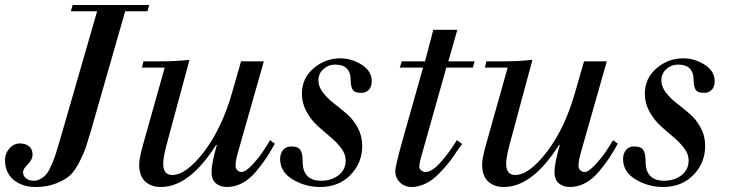

<svg xmlns="http://www.w3.org/2000/svg" viewBox="-54 -735 2925 767"><path d="M334 -690H229L236 -715H542L535 -690H446L314 -229Q313 -226 312 -221Q297 -171 289 -147Q281 -123 262.5 -86.5Q244 -50 223.5 -32.5Q203 -15 168 -1.5Q133 12 88 12Q35 12 0.5 -16.5Q-34 -45 -34 -96Q-34 -122 -16.5 -142Q1 -162 26 -162Q48 -162 62 -150.5Q76 -139 76 -118Q76 -97 57 -78.5Q38 -60 38 -47Q38 -33 49.5 -23Q61 -13 81 -13Q97 -13 111 -22Q125 -31 134 -43Q143 -55 153.5 -80Q164 -105 169.5 -122.5Q175 -140 185 -174Z M1000 -490 896 -124Q887 -92 887 -73Q887 -62 894 -55Q901 -48 911 -48Q927 -48 953 -76Q979 -104 995.5 -128.5Q1012 -153 1025 -175L1044 -161Q1025 -127 1009.5 -103.5Q994 -80 969 -50Q944 -20 914.5 -4Q885 12 853 12Q825 12 808 -3Q791 -18 791 -47Q791 -82 812 -155L810 -157Q703 12 589 12Q549 12 525.5 -10.5Q502 -33 502 -78Q502 -101 516 -152L604 -465H513L519 -490H591Q648 -490 703 -496L611 -155Q598 -105 598 -81Q598 -36 634 -36Q690 -36 761.5 -129.5Q833 -223 874 -368L909 -490Z M1152 -361Q1152 -422 1198.5 -462Q1245 -502 1306 -502Q1351 -502 1391 -476.5Q1431 -451 1431 -411Q1431 -388 1419 -376Q1407 -364 1389 -364Q1362 -364 1354.5 -377.5Q1347 -391 1347 -414Q1347 -477 1285 -477Q1258 -477 1238 -459Q1218 -441 1218 -414Q1218 -389 1236 -365.5Q1254 -342 1280 -322Q1306 -302 1331.5 -280Q1357 -258 1375 -225Q1393 -192 1393 -153Q1393 -84 1346 -36Q1299 12 1225 12Q1166 12 1115.5 -18Q1065 -48 1065 -100Q1065 -121 1076.5 -135.5Q1088 -150 1110 -150Q1136 -150 1145.5 -136.5Q1155 -123 1155 -90Q1155 -13 1229 -13Q1270 -13 1298.5 -35Q1327 -57 1327 -95Q1327 -119 1309 -143Q1291 -167 1265 -188.5Q1239 -210 1213.5 -233.5Q1188 -257 1170 -290Q1152 -323 1152 -361Z M1636 -465H1543L1551 -490H1644L1677 -616H1773L1737 -490H1842L1835 -465H1729L1627 -103Q1621 -81 1621 -70Q1621 -61 1628.5 -54.5Q1636 -48 1646 -48Q1672 -48 1706.5 -87Q1741 -126 1771 -175L1792 -160Q1777 -140 1762 -117Q1747 -94 1727 -71Q1707 -48 1687 -29.5Q1667 -11 1641.5 0.5Q1616 12 1590 12Q1562 12 1543.5 -6.5Q1525 -25 1525 -51Q1525 -71 1555 -178Z M2370 -490 2266 -124Q2257 -92 2257 -73Q2257 -62 2264 -55Q2271 -48 2281 -48Q2297 -48 2323 -76Q2349 -104 2365.5 -128.5Q2382 -153 2395 -175L2414 -161Q2395 -127 2379.5 -103.5Q2364 -80 2339 -50Q2314 -20 2284.5 -4Q2255 12 2223 12Q2195 12 2178 -3Q2161 -18 2161 -47Q2161 -82 2182 -155L2180 -157Q2073 12 1959 12Q1919 12 1895.5 -10.5Q1872 -33 1872 -78Q1872 -101 1886 -152L1974 -465H1883L1889 -490H1961Q2018 -490 2073 -496L1981 -155Q1968 -105 1968 -81Q1968 -36 2004 -36Q2060 -36 2131.5 -129.5Q2203 -223 2244 -368L2279 -490Z M2522 -361Q2522 -422 2568.5 -462Q2615 -502 2676 -502Q2721 -502 2761 -476.5Q2801 -451 2801 -411Q2801 -388 2789 -376Q2777 -364 2759 -364Q2732 -364 2724.5 -377.5Q2717 -391 2717 -414Q2717 -477 2655 -477Q2628 -477 2608 -459Q2588 -441 2588 -414Q2588 -389 2606 -365.5Q2624 -342 2650 -322Q2676 -302 2701.5 -280Q2727 -258 2745 -225Q2763 -192 2763 -153Q2763 -84 2716 -36Q2669 12 2595 12Q2536 12 2485.5 -18Q2435 -48 2435 -100Q2435 -121 2446.5 -135.5Q2458 -150 2480 -150Q2506 -150 2515.5 -136.5Q2525 -123 2525 -90Q2525 -13 2599 -13Q2640 -13 2668.5 -35Q2697 -57 2697 -95Q2697 -119 2679 -143Q2661 -167 2635 -188.5Q2609 -210 2583.5 -233.5Q2558 -257 2540 -290Q2522 -323 2522 -361Z"/></svg>

Font: Justus
Style: Italic
Weight: 400
Italic angle: -12°
Version: Version 001.001